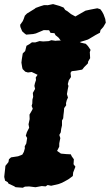

<svg xmlns="http://www.w3.org/2000/svg" viewBox="-55 -876 526 918"><path d="M54 21.6 19.4 19 12.6 14.4 -14.2 2 -18.2 -5.2 -30.6 -12 -34.8 -30 -33.2 -45.2 -30.4 -69.6 -29.2 -83 -14.6 -101 -12.2 -114.8 -2.2 -123.6 31.6 -128.8 51.8 -136.8 59 -149.6 63.8 -166.6 63.2 -176.6 70.6 -189.8 74.8 -216.2 68.4 -227.4 73.8 -244.6 84.4 -265.2 81.4 -281.8 86.8 -306.6 86 -328 96.6 -346.2 101.6 -356 96.2 -369.8 99.4 -381 100 -399.6 103.6 -413 102 -431.6 112.8 -451 109.4 -465.4 111.8 -477.2 117.2 -493.6 115.8 -505.2 124.6 -518.4 96.6 -531.8 78.6 -529.4 65.8 -533.2 53.2 -545.8 51 -554.4 47.4 -576.6 49.2 -592.2 53.8 -620.6 65.4 -632 71.6 -657 85.4 -664.8 97.6 -673.6 113.6 -673.2 134.2 -679.6 151 -677.8 178 -679.4 190.6 -683.8 210.6 -680.8 216.2 -681.6 254.4 -683.4 264.8 -685.4 282.2 -679.6 317 -680.4 332.6 -671.8 355.2 -666.6 365.2 -656.2 378 -637.6 374.4 -626.8 376 -597.8 366.8 -582.6 365.2 -572.8 347.8 -555.4 338 -543.2 308.8 -538 287.6 -535.6 282.2 -527.6 284.4 -507.8 274 -492 269.2 -473.8 272.4 -465 269 -449 265 -426 270 -409.4 264.4 -397.4 260.6 -382.8 261.4 -372.6 251.8 -359.2 250.4 -341.6 248.4 -325.8 247.2 -310.4 241.4 -299.6V-276.6L237.4 -258.8L235.6 -243.4L228.6 -230.8L233.4 -215.8L228.4 -190.6L228.2 -174.8L218 -154.6L236.2 -141.6L262.4 -139.2L283.4 -138.2L288 -128.6L298.2 -114.4L296.6 -90.8L305.6 -79L294.8 -51.2L293.2 -34.4L271.4 -18.4L260.6 -12.4L242 -2.4L225.8 3.8L189.6 12.2L172.8 8.6L163.2 15.2L144.6 13.6L114.6 19.2L84.2 15.4L64 16.4ZM225.6 -695.4 210.4 -707.8 205.4 -717.4 186.6 -718.8 179.8 -731.4 154 -732 116.6 -716.2 103.2 -713.2 70.2 -710.4 63 -715.6 51 -726.4 42.4 -747.2 41.4 -757.4 53.6 -774.6 58.2 -785 63.8 -801 74 -811.4 110.2 -833.6 116 -838.2 137.6 -846 155.8 -851.6 173.6 -851.2 198.8 -856.4 229.8 -847.6 249.2 -839.8 256.8 -828.4 267.2 -822.4 284.6 -808.6 305.4 -797.2 324 -808 353.8 -825 379.4 -830.6 410.2 -836.4 424.6 -832 432.8 -821 439.8 -808.2 448.2 -785.4 450.8 -767.4 438.8 -746.8 425.8 -732.6 422.8 -719.6 401.8 -708.4 371 -690 364.4 -686.6 346.8 -681 328 -675.4 296.8 -674 258.6 -671.8 249.2 -679.4 234 -683.8Z"/></svg>

Font: Winky Rough
Style: Italic
Weight: 400
Italic angle: -8.97852°
Designer: Simon Atzbach
Foundry: typofactur
Version: Version 1.206